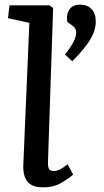

<svg xmlns="http://www.w3.org/2000/svg" viewBox="-20 -790 448 824"><path d="M106 -692 14 -712 21 -767H192L208 -756L186 -98Q185 -77 189.5 -66.5Q194 -56 212 -56Q235 -56 270 -85L294 -41Q278 -26 244.5 -6Q211 14 166 14Q116 14 97 -11.5Q78 -37 80 -82ZM290 -527 259 -556Q285 -589 296 -611.5Q307 -634 307 -650Q307 -657 304 -664.5Q301 -672 292 -679L269 -696Q263 -724 276.5 -747Q290 -770 324 -770Q355 -770 373 -751Q391 -732 391 -698Q391 -660 367.5 -620.5Q344 -581 290 -527Z"/></svg>

Font: Literata 12pt Medium
Style: Italic
Weight: 500
Italic angle: -2°
Designer: Latin by Veronika Burian and Jose Scaglione. Greek by Irene Vlachou. Cyrillic by Vera Evstafieva
Foundry: TypeTogether
Version: Version 3.002